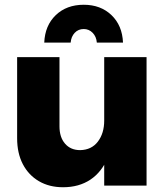

<svg xmlns="http://www.w3.org/2000/svg" viewBox="-20 -780 704 807"><path d="M230 -249Q230 -203 253.5 -176Q277 -149 317 -149Q365 -150 391.5 -185Q418 -220 418 -273H460Q460 -182 434 -119.5Q408 -57 360 -25Q312 7 245 7Q187 7 143.5 -18.5Q100 -44 76 -90Q52 -136 52 -199V-540H230ZM418 -540H596V0H418ZM277 -601H166Q169 -673 214.5 -716.5Q260 -760 332 -760Q403 -760 448.5 -716.5Q494 -673 497 -601H387Q385 -626 369.5 -642Q354 -658 332 -658Q309 -658 294 -642Q279 -626 277 -601Z"/></svg>

Font: Alexandria
Style: Bold
Weight: 700
Designer: Mohamed Gaber
Foundry: Kief Type Foundry
Version: Version 5.100